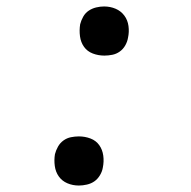

<svg xmlns="http://www.w3.org/2000/svg" viewBox="-20 -562 590 594"><path d="M224 12Q205 12 188.5 5Q172 -2 162 -16Q152 -30 149.5 -48.5Q147 -67 150 -85Q153 -97 159.5 -108.5Q166 -120 176.5 -127.5Q187 -135 199.5 -137.5Q212 -140 224 -140Q243 -140 260 -133.5Q277 -127 287 -113Q297 -99 299.5 -80.5Q302 -62 298 -43Q296 -31 289 -19.5Q282 -8 272 -1Q262 6 249 9Q236 12 224 12ZM303 -390Q284 -390 267 -396.5Q250 -403 240 -417Q230 -431 227.5 -449.5Q225 -468 228 -487Q231 -499 237.5 -510.5Q244 -522 254.5 -529Q265 -536 277.5 -539Q290 -542 302 -542Q321 -542 337.5 -535Q354 -528 364.5 -514Q375 -500 377.5 -481.5Q380 -463 376 -445Q374 -433 367.5 -421.5Q361 -410 350.5 -402.5Q340 -395 327.5 -392.5Q315 -390 303 -390Z"/></svg>

Font: Lode
Style: Italic
Weight: 400
Italic angle: -11°
Monospace: yes
Designer: Belleve Invis
Foundry: Belleve Invis
Version: Version 29.2.0; ttfautohint (v1.8.3)